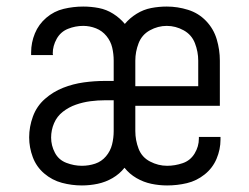

<svg xmlns="http://www.w3.org/2000/svg" viewBox="-20 -558 760 586"><path d="M230 8Q254 8 278 3Q302 -2 323.5 -14.5Q345 -27 360 -46Q375 -27 396.5 -14.5Q418 -2 442 3Q466 8 490 8Q521 8 550.5 1Q580 -6 604.5 -25.5Q629 -45 641 -73.5Q653 -102 653 -132Q653 -136 653 -140H587Q587 -138 587 -135Q587 -111 574 -89.5Q561 -68 537.5 -60Q514 -52 490 -52Q463 -52 438 -65Q413 -78 403 -104Q393 -130 393 -158V-235H651V-373Q651 -406 641.5 -438Q632 -470 609 -494Q586 -518 554 -528Q522 -538 489 -538Q465 -538 441.5 -533.5Q418 -529 397 -516Q376 -503 361 -485Q346 -503 325.5 -516Q305 -529 281.5 -533.5Q258 -538 234 -538Q204 -538 174.5 -531Q145 -524 121.5 -504Q98 -484 86.5 -456Q75 -428 75 -398Q75 -394 75 -390H142Q141 -392 141 -395Q141 -418 153 -439.5Q165 -461 187.5 -470Q210 -479 234 -479Q254 -479 273 -471.5Q292 -464 305 -448Q318 -432 322.5 -412.5Q327 -393 327 -373V-311H301Q268 -311 235.5 -306.5Q203 -302 172.5 -290Q142 -278 117 -256Q92 -234 80.5 -202.5Q69 -171 69 -139Q69 -108 80 -78.5Q91 -49 115 -28.5Q139 -8 169 0Q199 8 230 8ZM393 -295V-373Q393 -400 403 -426Q413 -452 437.5 -465.5Q462 -479 489 -479Q516 -479 540.5 -465.5Q565 -452 575 -426Q585 -400 585 -373V-295ZM230 -52Q206 -52 182.5 -61Q159 -70 147.5 -92Q136 -114 136 -138Q136 -161 145 -182Q154 -203 172 -217Q190 -231 211.5 -238.5Q233 -246 255.5 -249Q278 -252 301 -252H327V-158Q327 -137 322 -117Q317 -97 303.5 -81Q290 -65 270.5 -58.5Q251 -52 230 -52Z"/></svg>

Font: Iosevka Sparkle Light
Style: Regular
Weight: 300
Designer: Belleve Invis
Foundry: Belleve Invis
Version: Version 4.5.0; ttfautohint (v1.8.3)